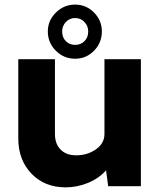

<svg xmlns="http://www.w3.org/2000/svg" viewBox="-20 -806 648 831"><path d="M305.2 -551.8Q256.3 -551.8 221.7 -586.4Q187 -621.1 187 -669.9Q187 -717.3 221.9 -751.7Q256.8 -786.1 305.2 -786.1Q353 -786.1 387 -751.7Q420.9 -717.3 420.9 -669.9Q420.9 -621.1 387 -586.4Q353 -551.8 305.2 -551.8ZM249 -669.9Q249 -644 264.9 -627.9Q280.8 -611.8 305.2 -611.8Q329.6 -611.8 345.7 -627.9Q361.8 -644 361.8 -669.9Q361.8 -693.4 345.5 -710.7Q329.1 -728 305.2 -728Q281.2 -728 265.1 -710.7Q249 -693.4 249 -669.9ZM589.8 -549.8V0H448.2L439 -68.8Q408.7 -34.2 361.3 -14.6Q314 4.9 264.2 4.9Q173.3 4.9 116.2 -54.4Q59.1 -113.8 59.1 -207V-549.8H217.8V-226.1Q217.8 -183.6 242.2 -158.7Q266.6 -133.8 310.1 -133.8Q358.4 -133.8 395.3 -159.7Q432.1 -185.5 432.1 -226.1V-549.8Z"/></svg>

Font: Oakes Grotesk Bold
Style: Regular
Weight: 700
Designer: Samuel Oakes
Foundry: Samuel Oakes
Version: Version 1.000;PS 001.000;hotconv 1.0.88;makeotf.lib2.5.64775